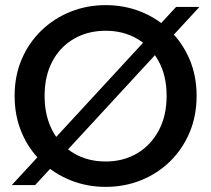

<svg xmlns="http://www.w3.org/2000/svg" viewBox="-20 -722 824 749"><path d="M667 -695H758L117 0H26ZM392 7Q319 7 254.5 -19Q190 -45 141 -92.5Q92 -140 64.5 -205Q37 -270 37 -348Q37 -426 64.5 -490.5Q92 -555 141 -602.5Q190 -650 254.5 -676Q319 -702 392 -702Q466 -702 530.5 -676Q595 -650 643.5 -602.5Q692 -555 719.5 -490.5Q747 -426 747 -348Q747 -270 719.5 -205Q692 -140 643.5 -92.5Q595 -45 530.5 -19Q466 7 392 7ZM392 -92Q461 -92 514.5 -123.5Q568 -155 599 -212.5Q630 -270 630 -348Q630 -426 599 -483Q568 -540 514.5 -571Q461 -602 392 -602Q323 -602 269 -571Q215 -540 184.5 -483Q154 -426 154 -348Q154 -270 184.5 -212.5Q215 -155 269 -123.5Q323 -92 392 -92Z"/></svg>

Font: Parkinsans Light Medium
Style: Regular
Weight: 500
Version: Version 1.000